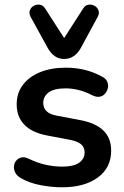

<svg xmlns="http://www.w3.org/2000/svg" viewBox="-20 -787 528 817"><path d="M244 10Q201 10 153 1Q105 -8 67 -30Q51 -40 44.5 -53.5Q38 -67 39.5 -80.5Q41 -94 49.5 -104Q58 -114 71.5 -117Q85 -120 101 -112Q141 -93 176 -85.5Q211 -78 245 -78Q293 -78 316.5 -94.5Q340 -111 340 -138Q340 -161 324.5 -173.5Q309 -186 278 -192L178 -211Q116 -223 83.5 -256.5Q51 -290 51 -343Q51 -391 77.5 -426Q104 -461 151 -480Q198 -499 259 -499Q303 -499 341.5 -489.5Q380 -480 416 -460Q431 -452 436.5 -439Q442 -426 439 -412.5Q436 -399 427 -388.5Q418 -378 404.5 -375.5Q391 -373 374 -381Q343 -397 314.5 -404Q286 -411 260 -411Q211 -411 187.5 -394Q164 -377 164 -349Q164 -328 178 -314Q192 -300 221 -295L321 -276Q386 -264 419.5 -232Q453 -200 453 -146Q453 -73 396 -31.5Q339 10 244 10ZM253 -536Q230 -536 212.5 -548.5Q195 -561 183 -583L111 -714Q102 -730 107 -743Q112 -756 124 -762.5Q136 -769 149.5 -767Q163 -765 172 -751L253 -625L334 -751Q343 -765 356.5 -767Q370 -769 382 -762.5Q394 -756 399 -743Q404 -730 395 -714L324 -583Q312 -561 294 -548.5Q276 -536 253 -536Z"/></svg>

Font: Nunito ExtraLight
Style: Regular
Weight: 200
Designer: Vernon Adams
Foundry: Vernon Adams
Version: Version 3.602